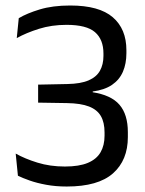

<svg xmlns="http://www.w3.org/2000/svg" viewBox="-20 -670 531 701"><path d="M223.6 11Q182.9 11 148.6 4.6Q114.4 -1.7 88.4 -10.9Q62.5 -20 45.4 -28.4L37.3 -109.3Q70.8 -90.4 116.8 -76.2Q162.8 -62 217 -62Q269 -62 300.8 -75.4Q332.6 -88.8 347.1 -114Q361.7 -139.1 361.7 -174.7V-186.6Q361.7 -222.7 348.4 -246Q335 -269.4 305 -281.1Q275.1 -292.8 224.7 -293.6L119.2 -295.3V-361L226 -363.2Q274.7 -364.1 303.6 -376.6Q332.4 -389.1 345 -411.9Q357.7 -434.7 357.7 -465.9V-474.7Q357.7 -525.9 326.8 -552.6Q296 -579.3 222.9 -579.3Q168.4 -579.3 122 -564.7Q75.7 -550.1 41.2 -530.9L48.5 -603.6Q78.2 -621.4 125.2 -635.6Q172.3 -649.9 236.4 -649.9Q342.1 -649.9 391.8 -607Q441.5 -564.2 441.5 -486.8V-475.9Q441.5 -437.7 428.8 -408.2Q416.1 -378.7 389 -360.2Q362 -341.8 318.6 -336L317.9 -324.6L316 -333.6Q385.4 -323.3 416.1 -287.7Q446.8 -252.1 446.8 -187.5V-169.5Q446.8 -85.2 392.6 -37.1Q338.3 11 223.6 11Z"/></svg>

Font: Anek Gurmukhi Medium
Style: Regular
Weight: 500
Designer: Sarang Kulkarni (Gurmukhi), Yesha Goshar (Latin)
Foundry: Ek Type
Version: Version 1.003